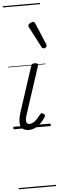

<svg xmlns="http://www.w3.org/2000/svg" viewBox="-86 -1028 495 1546"><g transform="rotate(-5 162.0 -255.0)"><path d="M124 16Q97 16 80.5 6Q64 -4 57.5 -23Q51 -42 53.5 -68.5Q56 -95 66 -127L186 -494Q190 -506 196 -510.5Q202 -515 217 -515Q231 -515 238 -509Q245 -503 241 -493L116 -110Q107 -84 106 -66.5Q105 -49 111.5 -40.5Q118 -32 132 -32Q149 -32 165.5 -42Q182 -52 196.5 -68Q211 -84 222 -99Q227 -106 234 -108.5Q241 -111 251 -104Q261 -98 262 -91Q263 -84 258 -77Q247 -58 227 -36Q207 -14 181 1Q155 16 124 16ZM299 -628Q295 -628 291 -630Q287 -632 283 -639L195 -808Q193 -812 192 -815Q191 -818 192 -822Q193 -829 200 -834.5Q207 -840 215.5 -844Q224 -848 232 -848Q243 -848 250 -832L322 -659Q323 -655 323.5 -652Q324 -649 324 -646Q323 -637 314.5 -632.5Q306 -628 299 -628ZM0 475H301V485H0ZM0 -20H301V0H0ZM0 -505H301V-500H0ZM0 -995H301V-985H0Z"/></g></svg>

Font: Playwrite CZ Guides
Style: Regular
Weight: 400
Designer: Veronika Burian, José Scaglione
Foundry: TypeTogether
Version: Version 1.003